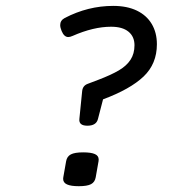

<svg xmlns="http://www.w3.org/2000/svg" viewBox="-20 -640 640 665"><path d="M523.4 -486.8Q523.4 -418.9 477.3 -375Q431.2 -331.1 336.9 -295.9L319.3 -228Q313.5 -204.6 282.7 -204.6Q252.4 -204.6 254.9 -228L264.6 -324.7Q266.6 -343.3 283.7 -349.6L319.8 -363.3Q364.7 -380.4 391.6 -396.2Q418.5 -412.1 432.1 -433.1Q445.8 -454.1 445.8 -483.4Q445.8 -513.2 425 -530.3Q404.3 -547.4 364.7 -547.4Q303.7 -547.4 231.4 -515.6Q222.7 -511.7 216.3 -511.7Q202.1 -511.7 193.4 -532.7Q188.5 -544.4 188.5 -553.2Q188.5 -569.3 204.1 -577.6Q284.7 -619.6 372.1 -619.6Q419.9 -619.6 453.9 -603.3Q487.8 -586.9 505.6 -556.9Q523.4 -526.9 523.4 -486.8ZM321.8 -87.4Q321.8 -83.5 321.3 -81.5L311.5 -25.9Q308.6 -9.3 295.4 -2.2Q282.2 4.9 252.9 4.9Q225.6 4.9 212.2 -1.2Q198.7 -7.3 198.7 -20.5Q198.7 -23.9 199.2 -25.9L209 -81.5Q211.9 -98.1 225.3 -105.2Q238.8 -112.3 268.1 -112.3Q295.4 -112.3 308.6 -106.4Q321.8 -100.6 321.8 -87.4Z"/></svg>

Font: Courier Prime Sans
Style: Italic
Weight: 400
Italic angle: -10°
Designer: Alan Dague-Greene
Foundry: Quote-Unquote Apps
Version: Version 3.020